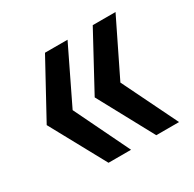

<svg xmlns="http://www.w3.org/2000/svg" viewBox="-109 -645 694 686"><g transform="rotate(-30 238.0 -302.0)"><path d="M154 -75 30 -302 154 -529H247L137 -302L247 -75ZM351 -75 228 -302 351 -529H445L334 -302L445 -75Z"/></g></svg>

Font: Mona Sans SemiExpanded Medium
Style: Regular
Weight: 500
Width: 6
Designer: Deni Anggara
Foundry: GitHub
Version: Version 2.000